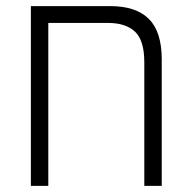

<svg xmlns="http://www.w3.org/2000/svg" viewBox="-20 -608 625 628"><path d="M341 -588Q425 -588 467 -546Q509 -504 509 -414V0H452V-404Q452 -476 421.5 -504.5Q391 -533 333 -533H138V0H81V-588Z"/></svg>

Font: Noto Sans Hebrew SemiCondensed Light
Style: Regular
Weight: 300
Width: 4
Designer: Monotype Design Team
Foundry: Monotype Imaging Inc.
Version: Version 2.003